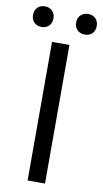

<svg xmlns="http://www.w3.org/2000/svg" viewBox="-121 -955 536 1000"><g transform="rotate(10 147.5 -454.5)"><path d="M101 0V-733H193V0ZM33 -800Q9 -800 -6 -815Q-21 -830 -21 -854Q-21 -879 -6 -894Q9 -909 33 -909Q57 -909 72 -894Q87 -879 87 -854Q87 -830 72 -815Q57 -800 33 -800ZM262 -800Q238 -800 222.5 -815Q207 -830 207 -854Q207 -879 222.5 -894Q238 -909 262 -909Q286 -909 301 -894Q316 -879 316 -854Q316 -830 301 -815Q286 -800 262 -800Z"/></g></svg>

Font: Noto Sans TC Thin
Style: Regular
Weight: 400
Version: Version 2.004-H2;hotconv 1.0.118;makeotfexe 2.5.65603